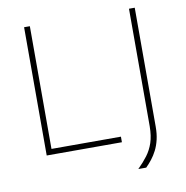

<svg xmlns="http://www.w3.org/2000/svg" viewBox="-93 -802 1020 1051"><g transform="rotate(-10 417.5 -276.5)"><path d="M110 0Q110 -61 110 -117Q110 -173 110 -238V-475Q110 -540.5 110 -596.5Q110 -652.5 110 -713H142Q142 -652.5 142 -596.5Q142 -540.5 142 -475V-242Q142 -177 142 -121Q142 -65 142 -4L126 -31H250Q311.5 -31 358.5 -31Q405.5 -31 445.8 -31Q486 -31 528 -31V0ZM591 160Q622 129.5 644.8 99.2Q667.5 69 680 31.5Q692.5 -6 693 -59V-238V-475Q693 -540.5 693 -596.5Q693 -652.5 693 -713H725Q725 -652.5 725 -596.5Q725 -540.5 725 -475V-269Q725 -211.5 725 -157.8Q725 -104 725 -52Q725 -12.5 717.5 19.5Q710 51.5 697 77Q684 102.5 668 122.8Q652 143 635 160Z"/></g></svg>

Font: Commissioner Thin Thin
Style: Regular
Weight: 250
Version: Version 1.000